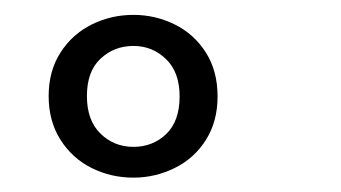

<svg xmlns="http://www.w3.org/2000/svg" viewBox="-20 -552 466 262"><path d="M276.9 -420.4Q276.9 -386.2 261 -361.1Q245.1 -335.9 218.5 -322.8Q191.9 -309.6 162.1 -309.6Q131.3 -309.6 105 -322.8Q78.6 -335.9 62.5 -361.3Q46.4 -386.7 46.4 -420.9Q46.4 -455.1 62.5 -480.2Q78.6 -505.4 105.2 -518.6Q131.8 -531.7 162.1 -531.7Q191.9 -531.7 218.5 -518.6Q245.1 -505.4 261 -480.2Q276.9 -455.1 276.9 -420.4ZM98.6 -420.9Q98.6 -387.7 117.2 -369.6Q135.7 -351.6 162.1 -351.6Q188.5 -351.6 206.8 -369.1Q225.1 -386.7 225.1 -420.4Q225.1 -453.6 206.5 -471.4Q188 -489.3 162.1 -489.3Q135.7 -489.3 117.2 -471.9Q98.6 -454.6 98.6 -420.9Z"/></svg>

Font: Amiri Typewriter
Style: Regular
Weight: 400
Monospace: yes
Designer: Khaled Hosny
Version: Version 1.1